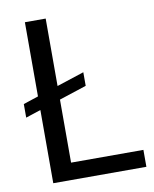

<svg xmlns="http://www.w3.org/2000/svg" viewBox="-81 -773 671 835"><g transform="rotate(-10 254.5 -355.5)"><path d="M178.2 -74.7H497.6V0H86.4V-323.2L20 -301.3V-361.3L86.4 -383.3V-710.9H178.2V-413.1L298.8 -452.6V-392.6L178.2 -353Z"/></g></svg>

Font: Robert Sans Medium
Style: Regular
Weight: 500
Designer: Christian Robertson (extended by Adam Twardoch)
Foundry: Google
Version: Version 12.135;April 2, 2019;FontCreator 11.5.0.2425 64-bit;